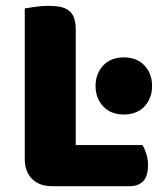

<svg xmlns="http://www.w3.org/2000/svg" viewBox="-20 -636 567 659"><path d="M158 3Q115 3 90 -22Q65 -47 65 -90V-607Q76 -609 100 -612.5Q124 -616 146 -616Q169 -616 186.5 -612.5Q204 -609 216 -600Q228 -591 234 -575Q240 -559 240 -533V-138H469Q476 -127 482 -108.5Q488 -90 488 -70Q488 -30 471 -13.5Q454 3 426 3ZM308 -341Q308 -383 334 -411Q360 -439 405 -439Q450 -439 476 -411Q502 -383 502 -341Q502 -299 476 -271Q450 -243 405 -243Q360 -243 334 -271Q308 -299 308 -341Z"/></svg>

Font: Baloo Paaji
Style: Regular
Weight: 400
Designer: Shuchita Grover and Ek Type
Foundry: Ek Type
Version: Version 1.007;PS 1.000;hotconv 1.0.88;makeotf.lib2.5.647800